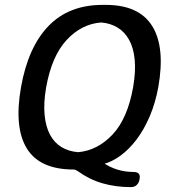

<svg xmlns="http://www.w3.org/2000/svg" viewBox="-20 -688 690 786"><path d="M402 -16Q402 -19 403 -20H404L402 -22Q458 16 527 16Q558 16 551 47Q549 60 540 69Q531 78 516 78Q454 78 400 62.5Q346 47 299 13Q291 8 288 7Q285 6 282 6Q143 6 90 -80Q37 -166 66 -331Q95 -495 178.5 -581.5Q262 -668 400 -668H413Q549 -668 603 -581.5Q657 -495 628 -331Q616 -266 593 -212Q570 -158 539.5 -117.5Q509 -77 473.5 -51Q438 -25 402 -16ZM394 -596Q314 -590 253 -524.5Q192 -459 169 -331Q158 -267 162.5 -218.5Q167 -170 184.5 -137Q202 -104 231.5 -86Q261 -68 300 -65Q379 -72 440.5 -137Q502 -202 525 -331Q536 -395 531.5 -443Q527 -491 509 -524Q491 -557 461.5 -575Q432 -593 394 -596Z"/></svg>

Font: Jura
Style: Bold Italic
Weight: 700
Designer: Ed Merritt
Foundry: Ten by Twenty
Version: Version 1.007